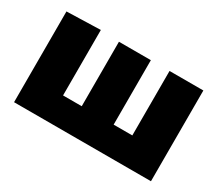

<svg xmlns="http://www.w3.org/2000/svg" viewBox="-97 -711 1042 917"><g transform="rotate(30 424.0 -253.0)"><path d="M46 0V-500.5L232.5 -506V-145H335.5V-500.5H511.5V-145H614.5V-500.5H801V0Z"/></g></svg>

Font: Commissioner ExtraBold
Style: Regular
Weight: 800
Designer: Kostas Bartsokas
Foundry: Kostas Bartsokas
Version: Version 1.000; ttfautohint (v1.8.3)